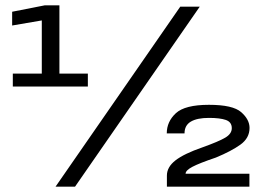

<svg xmlns="http://www.w3.org/2000/svg" viewBox="-20 -699 983 719"><path d="M28 -375H309V-423.5H202.5V-679H147.5L25.5 -655V-603.5L136.5 -622.5V-423.5H28ZM188 0H261L728 -674H655ZM605 0H914V-48.5H675Q675 -61 700.8 -74.5Q726.5 -88 788.5 -109Q846.5 -133 880.5 -157.5Q914.5 -182 914.5 -220Q914.5 -251.5 883.2 -279Q852 -306.5 762.5 -306.5Q672.5 -306.5 638.5 -275Q604.5 -243.5 604.5 -199.5H671Q671 -229.5 694.5 -243.5Q718 -257.5 762.5 -257.5Q803.5 -257.5 825.8 -249.8Q848 -242 848 -219Q848 -198 823.5 -183.5Q799 -169 737.5 -147Q669.5 -123.5 637.2 -98.5Q605 -73.5 605 -41.5Z"/></svg>

Font: Anybody Thin SemiBold
Style: Regular
Weight: 600
Version: Version 1.113;gftools[0.9.25]